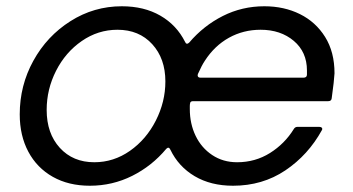

<svg xmlns="http://www.w3.org/2000/svg" viewBox="-20 -583 1127 613"><path d="M43 -218Q43 -310 86.5 -389Q130 -468 205 -515.5Q280 -563 369 -563Q440 -563 492 -533Q544 -503 571 -449Q573 -444 576.5 -443.5Q580 -443 584 -447Q630 -501 691.5 -532Q753 -563 824 -563Q887 -563 937.5 -538Q988 -513 1018 -465Q1048 -417 1048 -349Q1047 -327 1039 -269Q1038 -260 1028 -260H597Q589 -260 587.5 -255.5Q586 -251 586 -244.5Q586 -238 586 -235Q586 -188 604.5 -149.5Q623 -111 657.5 -88Q692 -65 737 -65Q795 -65 842 -94.5Q889 -124 918 -171Q922 -178 930 -178H999Q1005 -178 1007.5 -175Q1010 -172 1008 -168Q964 -88 891 -39Q818 10 724 10Q653 10 601.5 -20.5Q550 -51 524 -105Q519 -116 511 -108Q465 -53 402 -21.5Q339 10 267 10Q199 10 148.5 -18.5Q98 -47 70.5 -98.5Q43 -150 43 -218ZM508 -323Q508 -396 466 -442Q424 -488 355 -488Q293 -488 241 -452Q189 -416 159 -357Q129 -298 129 -232Q129 -157 171 -111Q213 -65 281 -65Q343 -65 395 -101.5Q447 -138 477.5 -198Q508 -258 508 -323ZM949 -335Q960 -335 960 -345V-358Q960 -417 918 -452.5Q876 -488 812 -488Q757 -488 711 -462.5Q665 -437 634 -389Q624 -374 612 -347L611 -343Q611 -335 620 -335Z"/></svg>

Font: Open Sauce Two
Style: Italic
Weight: 400
Italic angle: -10°
Designer: Alfredo Marco Pradil
Foundry: Creative Sauce Fz LLC
Version: Version 1.477